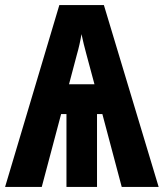

<svg xmlns="http://www.w3.org/2000/svg" viewBox="-22 -734 643 754"><path d="M-2 0 211 -714H386L601 0H456L380 -286H359V0H239V-286H218L142 0ZM249 -403H349L317 -522Q312 -539 307 -560.5Q302 -582 298 -600Q295 -581 290 -559Q285 -537 280 -520Z"/></svg>

Font: Noto Sans Mono ExtraBold
Style: Regular
Weight: 800
Designer: Monotype Design Team
Foundry: Monotype Imaging Inc.
Version: Version 2.014